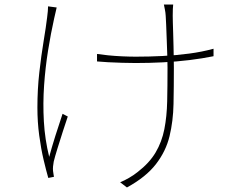

<svg xmlns="http://www.w3.org/2000/svg" viewBox="-20 -784 1040 847"><path d="M744 -764Q743 -756 742.5 -744Q742 -732 742 -715Q742 -706 742.5 -685Q743 -664 744 -636.5Q745 -609 745.5 -580Q746 -551 746.5 -526Q747 -501 747 -485Q747 -401 745.5 -325.5Q744 -250 728 -183.5Q712 -117 668 -60Q624 -3 540 43L510 20Q528 13 549.5 0.5Q571 -12 587 -25Q639 -65 666.5 -111.5Q694 -158 705 -214Q716 -270 717.5 -337Q719 -404 719 -485Q719 -505 718 -539Q717 -573 715.5 -609.5Q714 -646 713 -675Q712 -704 711 -714Q710 -730 707.5 -741.5Q705 -753 703 -764ZM408 -546Q427 -543 456.5 -540Q486 -537 519 -535.5Q552 -534 579 -534Q638 -534 697.5 -537Q757 -540 814 -547.5Q871 -555 922 -569V-536Q873 -526 816 -519Q759 -512 698.5 -509Q638 -506 578 -506Q552 -506 519 -507Q486 -508 456.5 -509.5Q427 -511 408 -513ZM230 -751Q228 -742 225 -729Q222 -716 219 -703Q204 -636 192 -561Q180 -486 174.5 -407Q169 -328 173.5 -248.5Q178 -169 197 -92Q208 -133 224 -184Q240 -235 256 -282L279 -270Q270 -244 257.5 -205Q245 -166 233.5 -129Q222 -92 217 -71Q215 -61 214 -50Q213 -39 214 -30Q215 -23 216 -16Q217 -9 218 -4L193 1Q184 -30 172.5 -78.5Q161 -127 153 -186.5Q145 -246 145 -309Q145 -390 153.5 -465Q162 -540 172.5 -603Q183 -666 188 -708Q190 -722 191 -735Q192 -748 192 -756Z"/></svg>

Font: Noto Sans JP Thin Thin
Style: Regular
Weight: 250
Version: Version 2.004-H2;hotconv 1.0.118;makeotfexe 2.5.65603